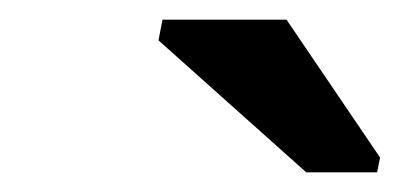

<svg xmlns="http://www.w3.org/2000/svg" viewBox="-20 -753 406 195"><path d="M291 -578 141 -712 145 -733H271L366 -593L363 -578Z"/></svg>

Font: Libra Sans Modern
Style: Bold Italic
Weight: 700
Italic angle: -12°
Foundry: Stefan Peev, Context Ltd
Version: Version 1.000